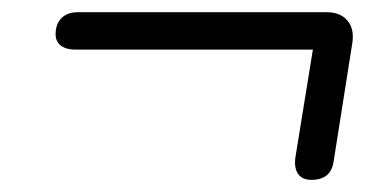

<svg xmlns="http://www.w3.org/2000/svg" viewBox="-20 -440 640 318"><path d="M495.8 -142.1Q480.1 -142.1 473.4 -152.4Q466.6 -162.7 469.5 -180.8L498.2 -357.8H105.3Q89.7 -357.8 80.9 -364.4Q72.1 -371 72.1 -383.2Q72.1 -400.3 81.8 -410Q91.6 -419.8 109.2 -419.8H521.2Q543.5 -419.8 555.3 -406.1Q567 -392.5 563.6 -369.1L532.5 -172.3Q528.1 -142.1 495.8 -142.1Z"/></svg>

Font: Nunito Variable Extra Light
Style: Italic
Weight: 200
Italic angle: -9°
Designer: Vernon Adams
Foundry: Vernon Adams
Version: Version 3.602